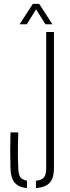

<svg xmlns="http://www.w3.org/2000/svg" viewBox="-20 -965 359 989"><path d="M119 4Q75 -0.5 55.2 -24.5Q35.5 -48.5 34 -98Q32.5 -150.5 32.5 -190.5Q32.5 -230.5 34 -283H74Q73 -250.5 72.5 -220.5Q72 -190.5 72.2 -160.5Q72.5 -130.5 74 -98Q75 -67.5 84.5 -53Q94 -38.5 119 -34.5ZM165 4V-34Q196 -37 207 -51.8Q218 -66.5 218 -98V-800H258V-98Q258 -48 236.2 -24Q214.5 0 165 4ZM81 -840 149 -945H182L250 -840H214L166 -917L118 -840Z"/></svg>

Font: Big Shoulders Stencil Text Thin
Style: Regular
Weight: 100
Designer: Patric King
Foundry: XO Type Co
Version: Version 2.001